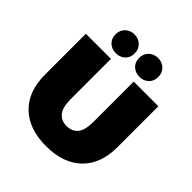

<svg xmlns="http://www.w3.org/2000/svg" viewBox="-247 -1094 1277 1277"><g transform="rotate(45 392.0 -455.0)"><path d="M392 16Q231 16 141 -71Q51 -158 51 -315V-700H287V-322Q287 -242 316 -208.5Q345 -175 394 -175Q444 -175 472.5 -208.5Q501 -242 501 -322V-700H733V-315Q733 -158 643 -71Q553 16 392 16ZM505 -749Q467 -749 441 -773Q415 -797 415 -837Q415 -877 441 -901.5Q467 -926 505 -926Q543 -926 569 -901.5Q595 -877 595 -837Q595 -797 569 -773Q543 -749 505 -749ZM283 -749Q245 -749 219 -773Q193 -797 193 -837Q193 -877 219 -901.5Q245 -926 283 -926Q321 -926 347 -901.5Q373 -877 373 -837Q373 -797 347 -773Q321 -749 283 -749Z"/></g></svg>

Font: MOST Montserrat Black
Style: Regular
Weight: 900
Designer: Julieta Ulanovsky
Foundry: Julieta Ulanovsky
Version: Version 8.000;March 11, 2024;FontCreator 15.0.0.2926 64-bit